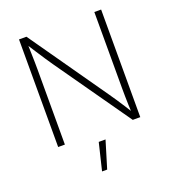

<svg xmlns="http://www.w3.org/2000/svg" viewBox="-169 -854 1093 1220"><g transform="rotate(-20 378.0 -243.5)"><path d="M100.6 0V-727.5H150.9L517.6 -203.6Q533.7 -181.2 551 -154.8Q568.4 -128.4 586.7 -100.3Q605 -72.3 623 -42.5L614.3 -41.5Q612.8 -71.3 611.8 -100.6Q610.8 -129.9 610.4 -157.5Q609.9 -185.1 609.9 -209.5V-727.5H655.8V0H605L249.5 -505.9Q231.4 -531.7 213.6 -558.8Q195.8 -585.9 175.8 -616.7Q155.8 -647.5 132.3 -684.1L142.1 -685.5Q143.1 -650.4 144 -618.2Q145 -585.9 145.5 -557.9Q146 -529.8 146 -506.3V0ZM309.6 241.2 354 57.6H399.9L344.2 241.2Z"/></g></svg>

Font: Inter 17pt ExtraLight
Style: Regular
Weight: 250
Version: Version 4.001;git-66647c0bb